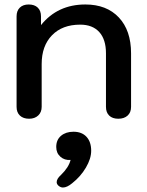

<svg xmlns="http://www.w3.org/2000/svg" viewBox="-20 -520 654 857"><path d="M54 -43V-447Q54 -472 68.5 -486Q83 -500 108 -500Q134 -500 148.5 -486Q163 -472 163 -447V-408Q237 -500 361 -500Q456 -500 510.5 -442Q565 -384 565 -282V-43Q565 -18 549.5 -4Q534 10 508 10Q482 10 467.5 -4Q453 -18 453 -43V-282Q453 -344 423 -377Q393 -410 338 -410Q258 -410 212 -362.5Q166 -315 166 -234V-43Q166 -19 150.5 -4.5Q135 10 110 10Q84 10 69 -4Q54 -18 54 -43ZM233 293Q233 278 252 261Q287 227 295 194Q268 196 249.5 179.5Q231 163 231 136Q231 104 252.5 86Q274 68 308 68Q345 68 366 90.5Q387 113 387 153Q387 188 363.5 228Q340 268 302 298Q279 317 261 317Q250 317 240 308Q233 301 233 293Z"/></svg>

Font: Kodchasan SemiBold
Style: Regular
Weight: 600
Version: Version 1.000; ttfautohint (v1.6)